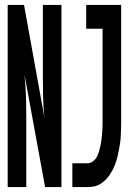

<svg xmlns="http://www.w3.org/2000/svg" viewBox="-20 -755 540 775"><path d="M272 0V-96H333Q345 -96 355 -103.5Q365 -111 370.5 -121Q376 -131 379.5 -143Q383 -155 385.5 -166.5Q388 -178 389.5 -189.5Q391 -201 392 -213Q393 -225 393.5 -237Q394 -249 394 -261V-639H328V-735H469V-261Q469 -247 468.5 -233.5Q468 -220 467.5 -206.5Q467 -193 465 -179.5Q463 -166 460.5 -152.5Q458 -139 455 -126Q452 -113 447.5 -99.5Q443 -86 437 -74Q431 -62 423.5 -50.5Q416 -39 406.5 -29.5Q397 -20 385 -12.5Q373 -5 360 -2.5Q347 0 333 0ZM11 0V-735H77L159 -282Q155 -322 154 -361.5Q153 -401 153 -441V-735H228V0H162Q141 -113 120.5 -226.5Q100 -340 79 -453Q83 -413 84.5 -373.5Q86 -334 86 -294V0Z"/></svg>

Font: Iosevka Algr
Style: Bold
Weight: 700
Monospace: yes
Designer: Belleve Invis
Foundry: Belleve Invis
Version: Version 26.0.2; ttfautohint (v1.8.3)